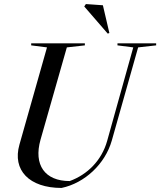

<svg xmlns="http://www.w3.org/2000/svg" viewBox="-20 -914 791 948"><path d="M284 14C398 -10 499 -104 532 -220L662 -680L751 -690V-700H560V-690L638 -680L509 -218C482 -122 412 -52 324 -20C201 -20 145 -100 180 -224L310 -680L399 -690V-700H134V-690L212 -680L76 -200C40 -74 124 14 284 14ZM512 -748 520 -751 488 -888 404 -894 396 -882Z"/></svg>

Font: Mazius Display Extra italic
Style: Regular
Weight: 400
Italic angle: -17°
Designer: Alberto Casagrande & Collletttivo
Foundry: Collletttivo
Version: Version 2.000;Glyphs 3.2 (3217)